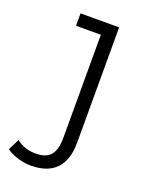

<svg xmlns="http://www.w3.org/2000/svg" viewBox="-166 -532 616 800"><g transform="rotate(20 142.0 -131.5)"><path d="M50 -410H160V46C160 122 131 148 72 148C31 148 0 130 -12 119L-37 169C-22 181 21 202 72 202C169 202 221 150 221 46V-465H50Z"/></g></svg>

Font: Stint Ultra Expanded
Style: Regular
Weight: 400
Width: 7
Designer: Astigmatic (AOETI)
Foundry: Astigmatic (AOETI)
Version: Version 1.000